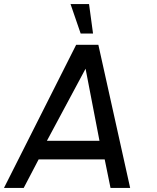

<svg xmlns="http://www.w3.org/2000/svg" viewBox="-50 -919 768 939"><path d="M322.5 -700H431L586.5 0H490.5L462 -139.5H139L66 0H-30.5ZM179.5 -230.5H436.5L368.5 -583ZM295 -899H385.5L405 -755H344.5Z"/></svg>

Font: Urbanist Medium
Style: Italic
Weight: 500
Italic angle: -8°
Designer: Corey Hu
Foundry: Corey Hu
Version: Version 1.330; ttfautohint (v1.8.4.7-5d5b)